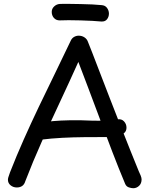

<svg xmlns="http://www.w3.org/2000/svg" viewBox="-20 -978 806 1017"><path d="M114 -18Q109 -1 97.5 7Q86 15 69 15Q50 15 36 3.5Q22 -8 22 -26Q22 -31 24 -38.5Q26 -46 33 -65Q67 -152 105.5 -238.5Q144 -325 185.5 -412Q227 -499 270 -586.5Q313 -674 355 -763Q361 -776 372.5 -782.5Q384 -789 397 -789Q414 -789 427.5 -780Q441 -771 446 -756Q451 -744 468 -700.5Q485 -657 509 -594Q533 -531 561.5 -458Q590 -385 618.5 -312Q647 -239 672.5 -176Q698 -113 715 -71Q720 -61 725 -48.5Q730 -36 730 -28Q730 -6 716.5 6.5Q703 19 686 19Q676 19 662.5 14.5Q649 10 643 -4Q609 -85 574.5 -175Q540 -265 507 -353.5Q474 -442 445 -518.5Q416 -595 395 -650Q346 -541 296.5 -435.5Q247 -330 200.5 -226Q154 -122 114 -18ZM196 -238Q181 -237 163.5 -252Q146 -267 146 -286Q146 -299 155 -307.5Q164 -316 176.5 -321Q189 -326 200 -328Q222 -333 261 -336.5Q300 -340 352 -341Q404 -342 465 -339Q484 -338 504 -338.5Q524 -339 542.5 -340Q561 -341 576.5 -342.5Q592 -344 603 -346Q624 -349 637 -335Q650 -321 650 -302Q650 -285 639.5 -275Q629 -265 612 -260Q595 -255 576.5 -253.5Q558 -252 542 -252Q485 -252 426 -251.5Q367 -251 309.5 -248Q252 -245 196 -238ZM296 -870Q277 -870 265.5 -883Q254 -896 254 -915Q254 -932 267 -944Q280 -956 296 -957Q314 -958 343.5 -957.5Q373 -957 406 -956.5Q439 -956 469 -954.5Q499 -953 517 -951Q537 -950 547 -936Q557 -922 557 -906Q557 -889 547 -876Q537 -863 517 -864Q499 -866 469.5 -867.5Q440 -869 406.5 -870Q373 -871 343.5 -871Q314 -871 296 -870Z"/></svg>

Font: Playpen Sans Hebrew
Style: Regular
Weight: 400
Designer: Tom Grace, Laura Meseguer, Veronika Burian, José Scaglione
Foundry: TypeTogether
Version: Version 2.000